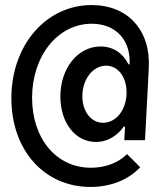

<svg xmlns="http://www.w3.org/2000/svg" viewBox="-20 -690 640 760"><path d="M360 -128C404 -128 443 -151 470 -189H475L472 -135H554L569 -421C577 -570 486 -670 343 -670C162 -670 25 -511 25 -301C25 -96 155 50 338 50C418 50 488 22 535 -28L483 -80C448 -45 396 -26 340 -26C203 -26 107 -141 107 -303C107 -469 209 -596 343 -596C438 -596 498 -532 493 -435H489C466 -480 428 -506 378 -506C288 -506 219 -420 219 -308C219 -204 278 -128 360 -128ZM388 -204C341 -204 306 -248 306 -309C306 -377 348 -430 400 -430C447 -430 481 -386 481 -324C481 -256 440 -204 388 -204Z"/></svg>

Font: CommitMono
Style: 500Regular
Weight: 500
Monospace: yes
Designer: Eigil Nikolajsen
Foundry: Eigil Nikolajsen
Version: Version 1.143